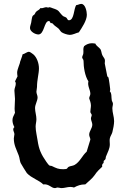

<svg xmlns="http://www.w3.org/2000/svg" viewBox="-20 -925 645 986"><path d="M566 -303C566 -325 557 -347 557 -368C557 -377 560 -384 560 -392C560 -399 555 -404 554 -410C551 -424 555 -446 544 -456C545 -459 546 -463 546 -466C546 -471 539 -522 537 -527L531 -533L518 -599C518 -606 520 -613 518 -620C516 -627 508 -635 505 -643C501 -652 501 -663 496 -672C489 -682 473 -690 470 -701C464 -702 458 -703 452 -703C437 -703 423 -697 412 -688C409 -683 408 -677 408 -671C408 -665 409 -658 408 -652C408 -644 402 -638 402 -630C402 -624 409 -621 409 -612C409 -580 416 -535 434 -507C428 -484 444 -464 444 -443C444 -435 438 -428 438 -420C442 -409 447 -395 447 -383C447 -372 444 -362 444 -351C444 -343 451 -341 451 -334C451 -328 447 -323 447 -317C447 -306 454 -296 454 -285C454 -266 438 -252 438 -233C438 -224 444 -217 444 -208C444 -207 426 -150 425 -146C402 -126 391 -94 363 -78C354 -73 343 -73 334 -69C321 -62 332 -56 305 -56C279 -56 270 -61 247 -72C243 -74 238 -73 234 -75C229 -78 222 -89 218 -94C191 -133 180 -157 173 -204C170 -227 163 -251 163 -275C163 -288 167 -300 167 -313C167 -332 160 -351 160 -370C160 -389 173 -407 173 -425C173 -435 167 -444 167 -454C167 -462 170 -470 170 -478C170 -516 180 -546 180 -574C180 -599 170 -630 151 -646C146 -649 135 -659 129 -659C118 -659 107 -648 96 -646C93 -632 87 -620 83 -607C84 -601 68 -569 68 -552C68 -546 69 -539 70 -533L57 -507C60 -504 61 -500 61 -495C61 -483 54 -472 54 -460C54 -446 57 -431 57 -417C57 -400 55 -384 55 -367C55 -360 56 -353 57 -346C52 -332 44 -324 44 -308C44 -295 48 -283 54 -272C50 -269 48 -265 48 -260C48 -252 54 -244 54 -236C54 -229 51 -221 51 -214C51 -179 65 -157 76 -127C81 -114 81 -100 86 -88C88 -83 115 -40 118 -36C142 -10 182 1 202 22C231 18 243 41 262 41C267 41 271 38 276 38C283 38 289 41 296 41C311 41 326 35 341 35C348 35 354 36 360 38C378 28 395 22 416 22H418C435 6 454 -8 467 -27C477 -43 491 -56 505 -69C503 -76 505 -84 512 -88V-90C512 -106 515 -97 521 -107C524 -112 522 -118 525 -123C533 -144 544 -161 544 -184C544 -194 542 -204 544 -214C546 -225 554 -235 557 -246C561 -262 566 -286 566 -303ZM426 -849C426 -865 419 -905 397 -905C388 -905 381 -899 372 -899C358 -882 362 -821 334 -821C326 -821 325 -831 321 -834C315 -839 307 -839 302 -844C278 -867 288 -871 250 -883C247 -884 238 -888 235 -888C231 -888 230 -886 227 -886C224 -886 222 -888 218 -888C209 -888 200 -882 191 -883H186C185 -875 171 -871 166 -865C162 -862 161 -856 158 -852C155 -848 150 -847 147 -842C143 -833 142 -818 140 -808C138 -799 134 -790 134 -781C134 -763 161 -748 177 -748C208 -748 206 -817 231 -817C238 -817 237 -806 242 -806C244 -806 246 -807 248 -806C251 -804 259 -794 264 -791C270 -786 276 -783 282 -777C287 -772 290 -764 297 -759C306 -753 327 -746 338 -746C355 -746 369 -755 385 -759C401 -783 426 -820 426 -849Z"/></svg>

Font: Margarine
Style: Regular
Weight: 400
Designer: Astigmatic (AOETI)
Foundry: Astigmatic (AOETI)
Version: Version 1.000